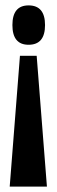

<svg xmlns="http://www.w3.org/2000/svg" viewBox="-20 -559 210 712"><path d="M54 -352H116L154 133H16ZM86 -539Q147 -539 147 -466Q147 -393 86 -393Q26 -393 26 -466Q26 -539 86 -539Z"/></svg>

Font: Bricolage Grotesque 96pt Condensed SemiBold
Style: Regular
Weight: 600
Width: 3
Designer: Mathieu Triay
Foundry: Atelier Triay
Version: Version 1.001; ttfautohint (v1.8.4.7-5d5b);gftools[0.9.33.de